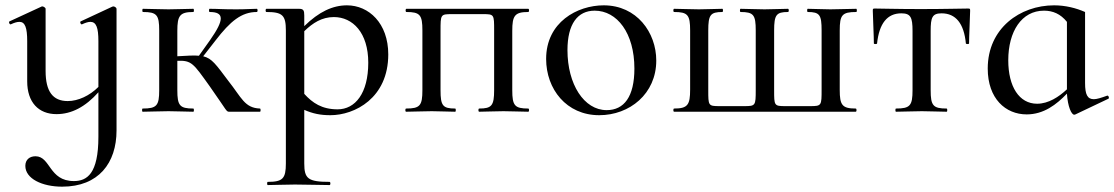

<svg xmlns="http://www.w3.org/2000/svg" viewBox="-20 -419 4179 720"><path d="M405 -395 401 -394 283 -339C278 -338 283 -325 288 -328C301 -334 311 -337 319 -337C341 -337 349 -315 349 -265V-93C316 -60 273 -40 234 -40C178 -40 151 -76 151 -153V-386C151 -390 143 -395 139 -395C137 -395 137 -395 135 -394L16 -339C11 -338 16 -325 21 -328C34 -334 44 -337 53 -337C74 -337 82 -315 82 -265V-114C82 -36 124 9 192 9C248 9 300 -18 349 -73V94C349 233 306 260 257 260C163 260 170 167 113 167C92 167 75 179 75 203C75 251 138 281 213 281C350 281 417 192 417 70V-386C417 -390 410 -395 405 -395Z M955 -12C897 -14 886 -53 836 -116C790 -177 775 -200 742 -208L788 -267C844 -340 886 -374 943 -374C947 -374 947 -386 943 -386C922 -386 904 -384 866 -384C812 -384 798 -386 766 -386C763 -386 763 -374 766 -374C821 -374 822 -346 768 -269L726 -210C707 -212 682 -210 645 -208V-303C645 -360 654 -374 705 -374C708 -374 708 -386 705 -386C680 -386 646 -384 612 -384C577 -384 543 -386 516 -386C513 -386 513 -374 516 -374C568 -374 577 -363 577 -305V-81C577 -23 568 -12 515 -12C512 -12 512 0 515 0C543 0 577 -2 612 -2C646 -2 679 0 705 0C708 0 708 -12 705 -12C654 -12 645 -23 645 -81V-191C699 -193 705 -181 766 -96C836 3 827 0 842 0H955C958 0 958 -12 955 -12Z M1281 -399C1228 -399 1176 -375 1121 -321V-361C1121 -380 1118 -386 1101 -386H979C975 -386 975 -374 979 -374C1039 -374 1052 -362 1052 -305V194C1052 251 1040 263 984 263C981 263 981 275 984 275C1011 275 1047 273 1086 273C1135 273 1180 275 1216 275C1220 275 1220 263 1216 263C1135 263 1121 251 1121 194V-7C1153 7 1181 13 1219 13C1310 13 1436 -51 1436 -215C1436 -332 1363 -399 1281 -399ZM1246 -9C1187 -9 1152 -33 1121 -67V-302C1153 -333 1187 -355 1232 -355C1303 -355 1361 -296 1361 -184C1361 -69 1312 -9 1246 -9Z M1961 -12C1910 -12 1901 -23 1901 -81V-303C1901 -360 1910 -374 1961 -374C1965 -374 1965 -386 1961 -386H1504C1500 -386 1500 -374 1504 -374C1555 -374 1564 -363 1564 -305V-81C1564 -23 1555 -12 1503 -12C1499 -12 1499 0 1503 0C1530 0 1564 -2 1599 -2C1631 -2 1662 0 1687 0C1690 0 1690 -12 1687 -12C1640 -12 1632 -23 1632 -81V-303C1632 -365 1632 -366 1675 -366H1791C1833 -366 1833 -365 1833 -305V-81C1833 -23 1824 -12 1777 -12C1773 -12 1773 0 1777 0C1801 0 1835 -2 1868 -2C1902 -2 1935 0 1961 0C1965 0 1965 -12 1961 -12Z M2227 13C2341 13 2441 -67 2441 -192C2441 -297 2368 -399 2244 -399C2145 -399 2028 -336 2028 -198C2028 -85 2104 13 2227 13ZM2255 -6C2170 -6 2108 -103 2108 -231C2108 -329 2146 -379 2210 -379C2294 -379 2359 -295 2359 -162C2359 -56 2320 -6 2255 -6Z M2508 0H3189C3193 0 3193 -12 3189 -12C3138 -12 3129 -25 3129 -82V-305C3129 -363 3138 -374 3191 -374C3194 -374 3194 -386 3191 -386C3163 -386 3129 -384 3094 -384C3064 -384 3033 -386 3009 -386C3006 -386 3006 -374 3009 -374C3054 -374 3061 -363 3061 -305V-83C3061 -23 3061 -21 3018 -21H2925C2883 -21 2883 -23 2883 -81V-305C2883 -363 2891 -374 2935 -374C2939 -374 2939 -386 2935 -386C2911 -386 2879 -384 2847 -384C2815 -384 2783 -386 2757 -386C2754 -386 2754 -374 2757 -374C2806 -374 2814 -363 2814 -305V-81C2814 -23 2813 -21 2771 -21H2678C2636 -21 2636 -23 2636 -81V-305C2636 -363 2644 -374 2689 -374C2692 -374 2692 -386 2689 -386C2665 -386 2632 -384 2601 -384C2567 -384 2534 -386 2508 -386C2504 -386 2504 -374 2508 -374C2559 -374 2568 -363 2568 -305V-83C2568 -26 2559 -12 2508 -12C2504 -12 2504 0 2508 0Z M3340 0C3368 0 3402 -2 3437 -2C3470 -2 3504 0 3530 0C3533 0 3533 -12 3530 -12C3479 -12 3470 -23 3470 -81V-303C3470 -354 3476 -369 3511 -369C3564 -369 3595 -331 3602 -256C3603 -253 3614 -253 3614 -256C3614 -282 3617 -338 3618 -378C3618 -386 3618 -387 3610 -387C3584 -387 3524 -385 3433 -385C3343 -385 3286 -387 3261 -387C3253 -387 3253 -386 3253 -378C3254 -338 3257 -282 3257 -256C3257 -253 3269 -253 3269 -256C3277 -331 3307 -369 3360 -369C3395 -369 3402 -354 3402 -303V-81C3402 -23 3393 -12 3340 -12C3337 -12 3337 0 3340 0Z M4131 -60C4109 -52 4093 -47 4082 -47C4058 -47 4049 -64 4049 -108V-374C4015 -389 3975 -399 3933 -399C3805 -399 3684 -313 3684 -162C3684 -49 3751 10 3830 10C3894 10 3942 -27 3981 -68C3984 -19 3998 11 4008 11C4010 11 4011 11 4013 10L4137 -49C4141 -52 4136 -63 4131 -60ZM3869 -30C3802 -30 3761 -94 3761 -193C3761 -301 3811 -379 3895 -379C3928 -379 3957 -367 3981 -337V-84C3951 -56 3912 -30 3869 -30Z"/></svg>

Font: Cormorant Infant Book
Style: Regular
Weight: 500
Designer: Christian Thalmann (Catharsis Fonts)
Version: Version 1.000;PS 002.000;hotconv 1.0.88;makeotf.lib2.5.64775